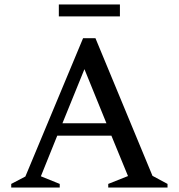

<svg xmlns="http://www.w3.org/2000/svg" viewBox="-20 -835 796 855"><path d="M30 0V-16L93 -49L350 -665H405L659 -52L726 -16V0H462V-16L550 -51L476 -231H235L162 -50L246 -16V0ZM258 -286H454L356 -527ZM242 -762V-815H514V-762Z"/></svg>

Font: Spectral Medium
Style: Regular
Weight: 500
Designer: Jean-Baptiste Levee
Foundry: Production Type
Version: Version 2.001